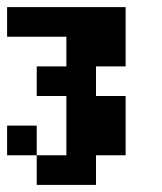

<svg xmlns="http://www.w3.org/2000/svg" viewBox="-20 -1020 457 540"><path d="M0 -583.3V-666.7H83.3V-583.3ZM0 -916.7V-1000H333.3V-833.3H250V-750H333.3V-583.3H250V-500H83.3V-583.3H166.7V-750H83.3V-833.3H166.7V-916.7Z"/></svg>

Font: Galmuri11 Bold
Style: Regular
Weight: 700
Designer: Lee Minseo (quiple)
Version: Version 2.397;hotconv 1.1.1;makeotfexe 2.6.0 DEVELOPMENT